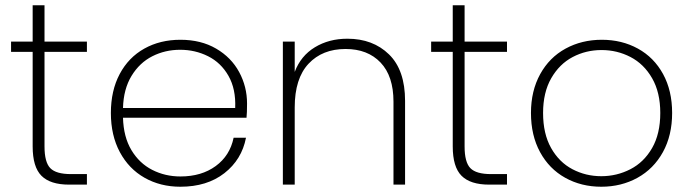

<svg xmlns="http://www.w3.org/2000/svg" viewBox="-20 -701 2627 729"><path d="M149 -504V-145Q149 -85 171 -62.5Q193 -40 249 -40H310V0H242Q171 0 137.5 -33.5Q104 -67 104 -145V-504H22V-543H104V-681H149V-543H310V-504Z M918 -308Q918 -272 916 -254H447Q449 -181 479 -131Q509 -81 558 -56Q607 -31 665 -31Q745 -31 799 -70.5Q853 -110 867 -178H914Q898 -95 832 -43.5Q766 8 665 8Q589 8 529 -26Q469 -60 435 -123.5Q401 -187 401 -272Q401 -357 434.5 -420Q468 -483 528 -516.5Q588 -550 665 -550Q743 -550 800.5 -516.5Q858 -483 888 -427.5Q918 -372 918 -308ZM873 -291Q876 -363 847.5 -413Q819 -463 770 -487.5Q721 -512 664 -512Q607 -512 558.5 -487.5Q510 -463 479.5 -413Q449 -363 447 -291Z M1299 -554Q1396 -554 1457 -494.5Q1518 -435 1518 -318V0H1474V-315Q1474 -412 1425 -463.5Q1376 -515 1292 -515Q1204 -515 1151.5 -459Q1099 -403 1099 -293V0H1054V-543H1099V-428Q1122 -489 1175.5 -521.5Q1229 -554 1299 -554Z M1744 -504V-145Q1744 -85 1766 -62.5Q1788 -40 1844 -40H1905V0H1837Q1766 0 1732.5 -33.5Q1699 -67 1699 -145V-504H1617V-543H1699V-681H1744V-543H1905V-504Z M2263 8Q2187 8 2126 -26Q2065 -60 2030.5 -123.5Q1996 -187 1996 -272Q1996 -356 2031 -419.5Q2066 -483 2127.5 -516.5Q2189 -550 2265 -550Q2341 -550 2402 -516.5Q2463 -483 2497.5 -420Q2532 -357 2532 -272Q2532 -187 2497 -123.5Q2462 -60 2400.5 -26Q2339 8 2263 8ZM2263 -32Q2322 -32 2373.5 -58.5Q2425 -85 2456 -139Q2487 -193 2487 -272Q2487 -350 2456 -404Q2425 -458 2374 -484.5Q2323 -511 2264 -511Q2205 -511 2154.5 -484.5Q2104 -458 2073 -404Q2042 -350 2042 -272Q2042 -193 2072.5 -139Q2103 -85 2153.5 -58.5Q2204 -32 2263 -32Z"/></svg>

Font: Fz Poppins ExtLt
Style: Regular
Weight: 200
Designer: Ninad Kale (Devanagari), Jonny Pinhorn (Latin)
Foundry: Indian Type Foundry
Version: Vit hóa bi Vntype.Com & FontZin.Com